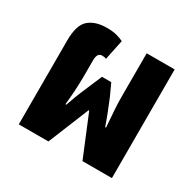

<svg xmlns="http://www.w3.org/2000/svg" viewBox="-121 -659 804 791"><g transform="rotate(30 281.0 -263.0)"><path d="M58 0V-399Q58 -473 89 -499.5Q120 -526 174 -526Q204 -526 223 -520.5Q242 -515 254 -509L234 -413Q229 -416 223.5 -416.5Q218 -417 214 -417Q191 -417 191 -381V-307Q191 -283 189.5 -250.5Q188 -218 183 -168H187Q203 -214 214 -240Q225 -266 234 -287L257 -341H301L326 -287Q340 -253 349.5 -229Q359 -205 372 -168H376Q372 -218 370 -250.5Q368 -283 368 -307V-517H501V0H361L281 -194H278L199 0Z"/></g></svg>

Font: Noto Sans Thai UI ExtCond ExtBd
Style: Regular
Weight: 800
Width: 2
Designer: Monotype Design Team
Foundry: Monotype Imaging Inc.
Version: Version 2.000